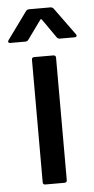

<svg xmlns="http://www.w3.org/2000/svg" viewBox="-78 -732 376 764"><g transform="rotate(-5 110.5 -350.0)"><path d="M147.9 0H71.8Q62 0 62 -9.8V-499Q62 -508.8 71.8 -508.8H147.9Q158.2 -508.8 158.2 -499V-9.8Q158.2 0 147.9 0ZM42 -573.2H-18.1Q-23.9 -573.2 -25.6 -576.7Q-27.3 -580.1 -23.9 -585L55.2 -693.8Q60.1 -700.2 67.9 -700.2H152.8Q161.1 -700.2 166 -693.8L245.1 -585Q247.1 -583 247.1 -579.1Q247.1 -573.2 238.8 -573.2H180.2Q172.4 -573.2 168 -579.1L115.2 -654.8Q112.8 -657.2 111.8 -657.2Q111.3 -657.2 108.9 -654.8L54.2 -579.1Q49.8 -573.2 42 -573.2Z"/></g></svg>

Font: Gruenseis Font Medium
Style: Regular
Weight: 500
Designer: Jeremy Tribby
Foundry: Tribby Type
Version: Version 1.408;Glyphs 3.1.2 (3151)